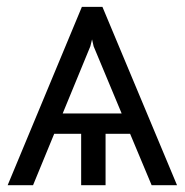

<svg xmlns="http://www.w3.org/2000/svg" viewBox="-20 -544 542 564"><path d="M425.4 0 362.2 -150.9H290.1V0H218.4V-150.9H139.2L77.1 0H2.5L220.5 -523.8H280.9L500 0ZM245.4 -408 164.1 -210.6H337.4L255 -408L250.4 -428.3Z"/></svg>

Font: Inter Zeller Light
Style: Regular
Weight: 300
Designer: Rasmus Andersson; Joe Bland
Foundry: zeller
Version: Version 3.015;git-dec3a8cb1